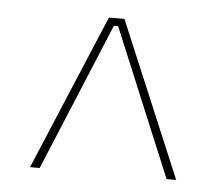

<svg xmlns="http://www.w3.org/2000/svg" viewBox="-35 -677 467 407"><g transform="rotate(5 198.0 -474.0)"><path d="M181.5 -639H214.5L353.5 -308.5H333L202.5 -622.5H193.5L63 -308.5H42.5Z"/></g></svg>

Font: Anek Tamil Thin
Style: Regular
Weight: 250
Designer: Aadarsh Rajan (Tamil), Yesha Goshar (Latin)
Foundry: Ek Type
Version: Version 1.003